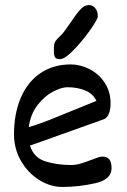

<svg xmlns="http://www.w3.org/2000/svg" viewBox="-20 -739 508 769"><path d="M426.8 -65.4Q426.8 -19.5 360.6 -4.9Q294.4 9.8 230 9.8Q181.6 9.8 136.7 -18.3Q91.8 -46.4 64 -94.7Q36.1 -143.1 36.1 -200.7Q36.1 -283.2 63 -346.7Q89.8 -410.2 141.4 -445.6Q192.9 -481 263.7 -481Q301.3 -481 338.1 -462.4Q375 -443.8 398.9 -408.2Q422.9 -372.6 422.9 -324.2Q422.9 -299.3 415.5 -282.5Q408.2 -265.6 395.5 -261.2L100.1 -155.8Q115.2 -107.4 161.6 -92.8Q208 -78.1 264.6 -78.1Q283.2 -78.1 301.8 -83.5Q320.3 -88.9 345.7 -98.6Q361.8 -105 372.3 -108.4Q382.8 -111.8 390.6 -111.8Q408.7 -111.8 417.7 -100.6Q426.8 -89.4 426.8 -65.4ZM298.8 -307.6Q348.1 -328.1 366.2 -335Q353 -363.3 321.8 -376.5Q290.5 -389.6 249.5 -389.6Q226.6 -389.6 192.9 -372.3Q159.2 -355 130.9 -318.8Q102.5 -282.7 95.2 -230Q131.8 -240.2 178.7 -258.8Q225.6 -277.3 298.8 -307.6ZM195.8 -547.9Q195.8 -564.5 202.6 -574.7Q209.5 -585 223.6 -597.2Q231.4 -605 241.5 -618.7Q251.5 -632.3 260.7 -646Q284.2 -681.6 301 -700.2Q317.9 -718.8 335.9 -718.8Q351.1 -718.8 361.3 -706.5Q371.6 -694.3 371.6 -673.3Q371.6 -662.1 341.1 -618.7Q310.5 -575.2 274.9 -538.6Q239.3 -502 220.2 -502Q205.6 -502 200.7 -509.5Q195.8 -517.1 195.8 -533.7Z"/></svg>

Font: Dekko
Style: Regular
Weight: 400
Designer: Multiple
Foundry: Sorkin Type
Version: Version 2.001